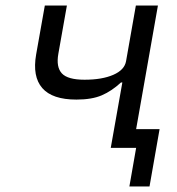

<svg xmlns="http://www.w3.org/2000/svg" viewBox="-20 -536 640 696"><path d="M473.5 0H381.5L423.5 -237H418.5Q385 -206 349 -190.5Q313 -175 257 -175Q169.5 -175 133.2 -216.8Q97 -258.5 111 -338.5L142.5 -516H222.5L191.5 -341Q183 -293 204.2 -270Q225.5 -247 286.5 -247Q350 -247 390.8 -264.8Q431.5 -282.5 437 -314.5L472.5 -516H552.5L473.5 -68H558.5L522 140H449L473.5 0Z"/></svg>

Font: JuliaMono
Style: Bold Italic
Weight: 700
Italic angle: -9°
Monospace: yes
Designer: cormullion
Foundry: corm
Version: Version 0.057; ttfautohint (v1.8.4)